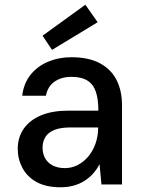

<svg xmlns="http://www.w3.org/2000/svg" viewBox="-20 -780 605 812"><path d="M236 12Q175 12 135 -10Q95 -32 75 -69.5Q55 -107 55 -150Q55 -200 81 -236.5Q107 -273 154.5 -292.5Q202 -312 268 -312H396Q396 -360 385.5 -391.5Q375 -423 350 -439Q325 -455 282 -455Q240 -455 211 -435Q182 -415 174 -375H74Q80 -427 109 -463.5Q138 -500 183.5 -519Q229 -538 282 -538Q354 -538 401.5 -513Q449 -488 472.5 -442.5Q496 -397 496 -334V0H409L401 -86Q391 -66 375.5 -48Q360 -30 339.5 -16.5Q319 -3 293 4.5Q267 12 236 12ZM254 -69Q284 -69 309.5 -82.5Q335 -96 354 -119Q373 -142 383.5 -171.5Q394 -201 395 -233V-241H278Q236 -241 210 -230.5Q184 -220 172 -200.5Q160 -181 160 -156Q160 -130 171 -110.5Q182 -91 203.5 -80Q225 -69 254 -69ZM200 -569 160 -629 341 -760 393 -686Z"/></svg>

Font: DM Sans 9pt Medium
Style: Regular
Weight: 500
Version: Version 4.004;gftools[0.9.30]